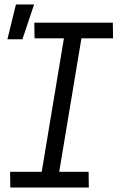

<svg xmlns="http://www.w3.org/2000/svg" viewBox="-20 -836 540 856"><path d="M26 0 25 -70H166L265 -665H134L133 -735H483L484 -665H343L244 -70H375L376 0ZM13 -661 51 -816H132L80 -661Z"/></svg>

Font: Iosevka Curly Slab
Style: Italic
Weight: 400
Italic angle: -9°
Monospace: yes
Designer: Belleve Invis
Foundry: Belleve Invis
Version: Version 22.1.2; ttfautohint (v1.8.4)